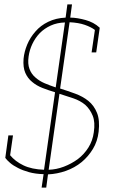

<svg xmlns="http://www.w3.org/2000/svg" viewBox="-20 -784 607 872"><path d="M396 -546H417L433 -658Q419 -671 403 -679.5Q387 -688 369 -693Q351 -698 333 -701Q315 -704 299 -704L307 -764H286L278 -704Q234 -702 199 -685Q164 -668 141 -641Q117 -614 103.5 -581.5Q90 -549 87 -517Q84 -478 95 -453Q106 -428 126 -412Q146 -395 173 -384.5Q200 -374 230 -365L180 -13Q124 -15 86.5 -33Q49 -51 26 -79L39 -169H18L4 -67Q11 -57 25.5 -44.5Q40 -32 62 -21Q83 -10 112 -2Q141 6 178 7L169 68H190L198 8Q240 6 279.5 -8Q319 -22 351 -48Q381 -73 402 -107.5Q423 -142 428 -186Q434 -238 420.5 -271.5Q407 -305 381 -326Q356 -346 322 -358.5Q288 -371 253 -382L296 -683Q337 -681 365.5 -671Q394 -661 411 -648ZM406 -183Q401 -145 381.5 -114Q362 -83 333 -61Q304 -40 270 -27Q236 -14 201 -13L250 -358Q282 -348 313 -337.5Q344 -327 367 -308Q389 -288 401 -258.5Q413 -229 406 -183ZM110 -528Q114 -557 127 -584.5Q140 -612 161 -634Q182 -655 210.5 -668Q239 -681 275 -682L233 -387Q206 -396 182.5 -406Q159 -416 141 -432Q123 -447 114 -470.5Q105 -494 110 -528Z"/></svg>

Font: Josefin Slab ExtraLight
Style: Italic
Weight: 250
Italic angle: -12°
Designer: Santiago Orozco
Foundry: Typemade
Version: Version 2.100